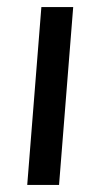

<svg xmlns="http://www.w3.org/2000/svg" viewBox="-20 -523 283 543"><path d="M57 0 97 -503H187L147 0Z"/></svg>

Font: Muli Medium
Style: Italic
Weight: 500
Italic angle: -4.541°
Designer: Vernon Adams
Foundry: Vernon Adams
Version: Version 2.100; ttfautohint (v1.8.1.43-b0c9)